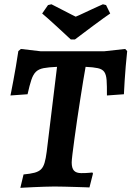

<svg xmlns="http://www.w3.org/2000/svg" viewBox="-20 -884 623 910"><path d="M250.3 -567.2Q210.3 -565.6 186.5 -561Q162.8 -556.3 149.9 -543.5Q137 -530.6 128.6 -505.5Q120.2 -480.4 110.6 -437.3L29.6 -431.5Q29.6 -431.5 33.4 -450.5Q37.1 -469.5 43 -500.5Q49 -531.4 55.2 -568.4Q61.4 -605.4 66.9 -641.8L79.1 -652L172.7 -641H473.9L573.4 -652L582.8 -641.8Q578.9 -604.9 575.8 -568.7Q572.7 -532.4 570.9 -502.6Q569.1 -472.8 568.2 -455.1Q567.3 -437.3 567.3 -437.3L486.8 -431.5Q487.2 -477.4 485.3 -504Q483.3 -530.5 474.1 -543.4Q464.9 -556.2 443.9 -560.9Q422.9 -565.6 385.7 -567.2Q381.1 -543.3 374.7 -503.4Q368.4 -463.4 360.7 -415.5Q353.1 -367.6 345.9 -318.5Q338.8 -269.5 332.9 -226.5Q327 -183.5 323.4 -153.6Q319.8 -123.6 319.8 -114.1Q319.8 -87.1 330.6 -75.3Q341.4 -63.5 365 -63.5Q387.4 -63.5 402.6 -65Q417.8 -66.5 417.8 -66.5L420.7 -61.6L404 4.4Q404 4.4 385.6 3.6Q367.2 2.9 339.8 2.2Q312.3 1.5 284.3 0.7Q256.2 0 237.4 0Q217.3 0 190.1 1Q162.9 1.9 137 3.1Q111.1 4.4 93.8 5.3Q76.4 6.3 76.4 6.3L91.6 -57.2Q123.8 -60.2 143.6 -65.4Q163.3 -70.7 174.3 -81.4Q185.2 -92 191.2 -112.2Q197.2 -132.4 201.3 -164.7ZM502.3 -820Q490.2 -811.8 469.5 -797Q448.9 -782.2 425.8 -765Q402.7 -747.8 382 -732.2Q361.4 -716.5 348.2 -706.7Q335 -696.8 335 -696.8H315.7Q315.7 -696.8 305 -706.7Q294.4 -716.5 277.5 -732.2Q260.6 -747.8 241.9 -765Q223.3 -782.2 206.5 -797Q189.8 -811.8 179.9 -820L207.6 -860L223.9 -863.7Q230.7 -860.5 247.6 -851.6Q264.6 -842.8 283.8 -833Q303.1 -823.2 318.7 -815Q334.3 -806.8 338.8 -805Q342.8 -806.3 355.1 -811.9Q367.4 -817.5 383.9 -825.3Q400.4 -833 417.3 -840.9Q434.3 -848.9 447.9 -854.9Q461.5 -861 467.8 -863.7L482.7 -860Z"/></svg>

Font: Alegreya
Style: Italic
Weight: 400
Italic angle: -7°
Designer: Juan Pablo del Peral
Foundry: Huerta Tipografica
Version: Version 2.009